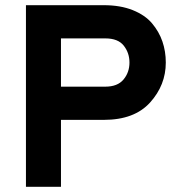

<svg xmlns="http://www.w3.org/2000/svg" viewBox="-20 -720 679 740"><path d="M380 -700Q444 -700 491.5 -681Q539 -662 566 -630Q593 -598 606 -560Q619 -522 619 -479Q619 -392 558.5 -325Q498 -258 380 -258H215V0H80V-700ZM215 -386H386Q433 -386 456 -413.5Q479 -441 479 -479Q479 -516 457 -544Q435 -572 386 -572H215Z"/></svg>

Font: ReCut ExtraBold
Style: Regular
Weight: 800
Designer: Giant Group (for alternate capitals set)
Version: Version 2.002;FEAKit 1.0